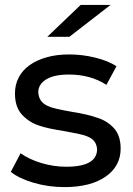

<svg xmlns="http://www.w3.org/2000/svg" viewBox="-20 -757 541 783"><path d="M24 -56 64 -132Q99 -107 149 -92Q199 -77 250 -77Q376 -77 376 -149Q374 -168 365.5 -179.5Q357 -191 341 -198.5Q325 -206 301 -211Q277 -216 244 -222Q212 -227 185.5 -232.5Q159 -238 139 -245Q99 -258 70 -289Q41 -320 41 -376Q41 -412 56.5 -441.5Q72 -471 101 -491.5Q130 -512 170.5 -523.5Q211 -535 262 -535Q316 -535 368.5 -522Q421 -509 455 -487L414 -411Q349 -453 261 -453Q200 -453 168 -433Q136 -413 136 -380Q138 -359 147 -346.5Q156 -334 172.5 -326Q189 -318 214 -312.5Q239 -307 273 -301Q337 -291 376 -277Q416 -265 444 -235Q472 -205 472 -151Q472 -79 410.5 -36.5Q349 6 243 6Q177 6 117.5 -11.5Q58 -29 24 -56ZM309 -737H431L263 -607H173Z"/></svg>

Font: CMG Sans Medium
Style: Regular
Weight: 500
Designer: Julieta Ulanovsky
Foundry: Julieta Ulanovsky
Version: Version 7.200